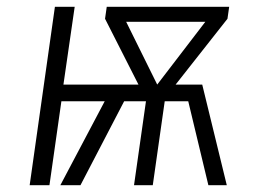

<svg xmlns="http://www.w3.org/2000/svg" viewBox="-20 -543 745 563"><path d="M647 -488 495 -295H573L645 0H591L532 -246H463L428 0H373L408 -246H344L216 0H157L287 -246H160L125 0H67L141 -523H199L166 -295H386L288 -488L293 -523H652ZM441 -295 582 -479H350Z"/></svg>

Font: FiraGO Light
Style: Italic
Weight: 300
Italic angle: -8°
Designer: bBox Type GmbH
Foundry: bBox Type GmbH
Version: Version 1.001